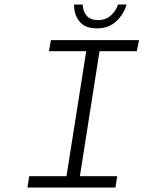

<svg xmlns="http://www.w3.org/2000/svg" viewBox="-20 -840 643 860"><path d="M413.1 -712.9Q359.9 -712.9 335.2 -744.9Q310.5 -776.9 312 -819.8H350.1Q351.1 -790.5 367.7 -770.3Q384.3 -750 418.9 -750Q453.1 -750 476.3 -770.5Q499.5 -791 508.8 -819.8H546.9Q534.7 -776.4 500.7 -744.6Q466.8 -712.9 413.1 -712.9ZM103 0 110.8 -50.8H277.8L366.2 -610.8H199.2L208 -660.2H603L592.8 -610.8H425.8L337.9 -50.8H504.9L497.1 0Z"/></svg>

Font: Office Code Pro D Light Italic
Style: Regular
Weight: 300
Italic angle: -9°
Designer: Nathan Rutzky & Paul D. Hunt
Foundry: Adobe Systems Incorporated
Version: Version 1.004;PS 001.004;hotconv 1.0.70;makeotf.lib2.5.58329